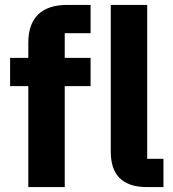

<svg xmlns="http://www.w3.org/2000/svg" viewBox="-20 -760 704 780"><path d="M644 0V-115H578V-740H430V-144C430 -51 476 0 577 0ZM95 0H243V-410H348V-525H243V-625H348V-740H252C150 -740 95 -688 95 -587V-525H21V-410H95Z"/></svg>

Font: IBM Plex Thai Looped
Style: Bold
Weight: 700
Designer: Mike Abbink, Paul van der Laan, Pieter van Rosmalen, Ben Mitchell, Mark Frömberg
Foundry: Bold Monday
Version: Version 1.0